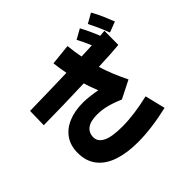

<svg xmlns="http://www.w3.org/2000/svg" viewBox="-207 -1100 1415 1415"><g transform="rotate(-45 500.0 -392.5)"><path d="M904 -650Q884 -703 867 -740Q850 -777 833 -810L909 -853Q933 -811 952 -767.5Q971 -724 987 -682ZM479 68Q366 68 282.5 40Q199 12 153.5 -46Q108 -104 108 -191Q108 -265 143.5 -317.5Q179 -370 244.5 -398Q310 -426 399 -426Q432 -426 471.5 -421Q511 -416 542 -410Q519 -466 502 -522Q398 -518 288 -515.5Q178 -513 76 -512L79 -658Q171 -660 270.5 -662Q370 -664 467 -667Q456 -722 449 -784L612 -801Q619 -732 631 -673Q692 -675 743 -678Q730 -710 717.5 -735.5Q705 -761 692 -786L769 -829Q788 -794 805 -757Q822 -720 836 -684Q862 -686 884 -688L883 -542Q843 -538 787.5 -535Q732 -532 667 -529Q683 -476 705 -422.5Q727 -369 756 -309L617 -239Q548 -268 501 -279Q454 -290 410 -290Q338 -290 304.5 -263.5Q271 -237 271 -191Q271 -145 320.5 -120Q370 -95 479 -95Q601 -95 757 -132L796 27Q711 47 629.5 57.5Q548 68 479 68Z"/></g></svg>

Font: Murecho ExtraBold
Style: Regular
Weight: 800
Designer: Neil Summerour
Foundry: Positype
Version: Version 1.010; ttfautohint (v1.8.3)